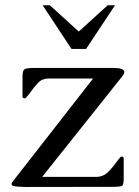

<svg xmlns="http://www.w3.org/2000/svg" viewBox="-20 -725 538 745"><path d="M455.1 -429.7 143.6 -38.6H355.5Q380.4 -39.6 397.5 -55.7Q414.6 -71.8 435.5 -101.1Q447.8 -117.7 451.2 -117.7Q460 -117.7 460 -108.9V-31.7Q460 -7.8 453.6 -3.9Q447.3 0 412.6 0L78.1 0.5Q43 0 30.8 -3.9Q24.9 -5.4 24.9 -10.3Q24.9 -15.6 32.7 -24.9L341.3 -420.4H169.4Q144 -420.4 128.4 -404.3Q112.8 -388.2 92.3 -359.4Q80.1 -343.3 76.7 -343.3Q67.4 -343.3 67.4 -351.6V-429.2Q67.4 -451.2 75.2 -456.3Q83 -461.4 115.2 -461.4H418.9Q462.4 -461.4 462.4 -445.8Q462.4 -439 455.1 -429.7ZM145.5 -704.6H173.3L285.6 -602.5L397.9 -704.6H426.3L314 -535.2H257.3Z"/></svg>

Font: Caudex
Style: Regular
Weight: 400
Version: Version 1.01